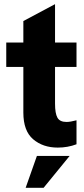

<svg xmlns="http://www.w3.org/2000/svg" viewBox="-20 -697 401 921"><path d="M92 -157V-376H10V-493H92V-596L244 -677V-493H347V-376H244V-200Q244 -153 255.5 -132.5Q267 -112 299 -112Q317 -112 347 -120V-5Q305 11 257 11Q186 11 139 -29Q92 -69 92 -157ZM157 51H314L189 204H103Z"/></svg>

Font: Hanken Grotesk Black
Style: Regular
Weight: 900
Designer: Alfredo Marco Pradil
Foundry: Hanken Design Co.
Version: Version 3.014